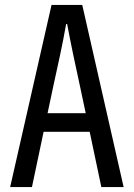

<svg xmlns="http://www.w3.org/2000/svg" viewBox="-20 -755 540 775"><path d="M21 0H109L156 -223H342L389 0H479L312 -735H188ZM172 -298 196 -411C214 -493 232 -573 247 -658H251C267 -573 284 -493 302 -411L326 -298Z"/></svg>

Font: Noto Sans Mono CJK SC
Style: Regular
Weight: 400
Designer: Ryoko NISHIZUKA 西塚涼子 (kana, bopomofo & ideographs); Paul D. Hunt (Latin, Greek & Cyrillic); Sandoll Communications 산돌커뮤니
Foundry: Adobe
Version: Version 2.004;hotconv 1.0.118;makeotfexe 2.5.65603